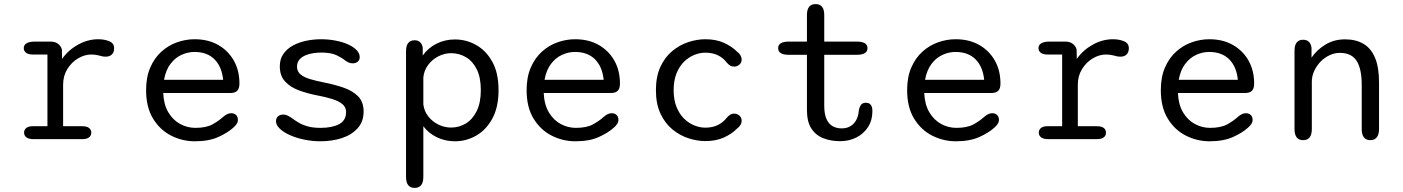

<svg xmlns="http://www.w3.org/2000/svg" viewBox="-20 -679 6849 937"><path d="M288 -63H381Q404.5 -63 415 -54.2Q425.5 -45.5 425.5 -31.5Q425.5 -17.5 414.8 -8.8Q404 0 381 0H143.5Q120 0 108.8 -8.8Q97.5 -17.5 97.5 -31.5Q97.5 -45.5 108 -54.2Q118.5 -63 139.5 -63H211.5V-413H139.5Q118.5 -413 107.2 -421.5Q96 -430 96 -444.5Q96 -459.5 109.8 -467.8Q123.5 -476 150 -476H228Q248 -476 262.2 -466Q276.5 -456 282 -438L283 -391.5Q313 -434.5 360.8 -461Q408.5 -487.5 459.5 -487.5Q489.5 -487.5 513.2 -477.8Q537 -468 537 -443.5Q537 -424 526 -413.2Q515 -402.5 496.5 -402.5Q486.5 -402.5 478.5 -404.2Q470.5 -406 462 -408.5Q453.5 -410.5 444.2 -411.8Q435 -413 425.5 -413Q392.5 -413 360.8 -394Q329 -375 308.5 -341.8Q288 -308.5 288 -266Z M930.5 10.5Q870 10.5 815.5 -17Q761 -44.5 727 -100Q693 -155.5 693 -239Q693 -302.5 713.2 -349.2Q733.5 -396 767.5 -426.8Q801.5 -457.5 843.8 -472.5Q886 -487.5 930 -487.5Q995.5 -487.5 1044.5 -459.8Q1093.5 -432 1121 -383.5Q1148.5 -335 1148.5 -271.5Q1148.5 -247 1137.8 -236Q1127 -225 1102.5 -225H776.5Q779 -168.5 801.5 -130.8Q824 -93 859 -74Q894 -55 933.5 -55Q986.5 -55 1017.8 -72.5Q1049 -90 1069 -108.5Q1078 -116.5 1087.8 -121.5Q1097.5 -126.5 1108.5 -126.5Q1123 -126.5 1132 -117.8Q1141 -109 1141 -94.5Q1141 -83.5 1134.8 -74Q1128.5 -64.5 1118 -55.5Q1091 -31 1045 -10.2Q999 10.5 930.5 10.5ZM780.5 -289.5H1069Q1062.5 -354 1026.5 -389.8Q990.5 -425.5 929 -425.5Q896.5 -425.5 865.5 -411.2Q834.5 -397 811.8 -367Q789 -337 780.5 -289.5Z M1544 10.5Q1503 10.5 1464 2.2Q1425 -6 1394 -20Q1363 -34 1345 -51.5Q1327 -69 1327 -87Q1327 -102.5 1336.8 -111.2Q1346.5 -120 1362.5 -120Q1372 -120 1381.2 -116Q1390.5 -112 1402.5 -104Q1418.5 -92 1437.2 -80.8Q1456 -69.5 1482 -62.2Q1508 -55 1544.5 -55Q1600.5 -55 1634.8 -73Q1669 -91 1669 -132Q1669 -156 1650.8 -171Q1632.5 -186 1601.2 -195.8Q1570 -205.5 1530.5 -213Q1480.5 -222.5 1438.2 -238.2Q1396 -254 1370.8 -281.8Q1345.5 -309.5 1345.5 -355.5Q1345.5 -391 1363 -416Q1380.5 -441 1409.5 -456.8Q1438.5 -472.5 1474.2 -480Q1510 -487.5 1546.5 -487.5Q1583 -487.5 1617 -481Q1651 -474.5 1677.5 -462.8Q1704 -451 1719.8 -435Q1735.5 -419 1735.5 -400.5Q1735.5 -386 1725.8 -378Q1716 -370 1701.5 -370Q1691 -370 1683 -373.2Q1675 -376.5 1665 -383.5Q1651 -395.5 1623.5 -409Q1596 -422.5 1547.5 -422.5Q1529.5 -422.5 1509 -419.5Q1488.5 -416.5 1470.2 -408.8Q1452 -401 1440.8 -387.5Q1429.5 -374 1429.5 -353.5Q1429.5 -330 1446.8 -315.8Q1464 -301.5 1493.8 -292.8Q1523.5 -284 1561.5 -276.5Q1612.5 -266.5 1656.8 -251.2Q1701 -236 1727.8 -208.8Q1754.5 -181.5 1754.5 -135Q1754.5 -85.5 1725.5 -53.2Q1696.5 -21 1648.8 -5.2Q1601 10.5 1544 10.5Z M1961.5 -428.5Q1961.5 -482.5 2003.5 -482.5Q2019.5 -482.5 2029.8 -473.5Q2040 -464.5 2043 -446.5V-408Q2068 -444 2109.2 -465.2Q2150.5 -486.5 2200 -486.5Q2255.5 -486.5 2304 -459.2Q2352.5 -432 2382.8 -377.2Q2413 -322.5 2413 -239Q2413 -156 2382.8 -100.5Q2352.5 -45 2304 -17.2Q2255.5 10.5 2200 10.5Q2152.5 10.5 2111.8 -9.2Q2071 -29 2046 -63V184Q2046 238 2003.5 238Q1961.5 238 1961.5 184ZM2046 -169.5Q2050 -136.5 2070.2 -110.8Q2090.5 -85 2120 -70.8Q2149.5 -56.5 2181.5 -56.5Q2220.5 -56.5 2253.5 -76.5Q2286.5 -96.5 2306.5 -137.2Q2326.5 -178 2326.5 -239Q2326.5 -301.5 2306.5 -341.2Q2286.5 -381 2253.5 -400.2Q2220.5 -419.5 2181.5 -419.5Q2149.5 -419.5 2119.5 -404.2Q2089.5 -389 2069.5 -362.2Q2049.5 -335.5 2046 -301.5Z M2787.5 10.5Q2727 10.5 2672.5 -17Q2618 -44.5 2584 -100Q2550 -155.5 2550 -239Q2550 -302.5 2570.2 -349.2Q2590.5 -396 2624.5 -426.8Q2658.5 -457.5 2700.8 -472.5Q2743 -487.5 2787 -487.5Q2852.5 -487.5 2901.5 -459.8Q2950.5 -432 2978 -383.5Q3005.5 -335 3005.5 -271.5Q3005.5 -247 2994.8 -236Q2984 -225 2959.5 -225H2633.5Q2636 -168.5 2658.5 -130.8Q2681 -93 2716 -74Q2751 -55 2790.5 -55Q2843.5 -55 2874.8 -72.5Q2906 -90 2926 -108.5Q2935 -116.5 2944.8 -121.5Q2954.5 -126.5 2965.5 -126.5Q2980 -126.5 2989 -117.8Q2998 -109 2998 -94.5Q2998 -83.5 2991.8 -74Q2985.5 -64.5 2975 -55.5Q2948 -31 2902 -10.2Q2856 10.5 2787.5 10.5ZM2637.5 -289.5H2926Q2919.5 -354 2883.5 -389.8Q2847.5 -425.5 2786 -425.5Q2753.5 -425.5 2722.5 -411.2Q2691.5 -397 2668.8 -367Q2646 -337 2637.5 -289.5Z M3422 9.5Q3382 9.5 3339.8 -4.2Q3297.5 -18 3261.5 -47.5Q3225.5 -77 3203.2 -124.5Q3181 -172 3181 -239Q3181 -306 3203.2 -353.5Q3225.5 -401 3261.5 -430.5Q3297.5 -460 3339.8 -473.8Q3382 -487.5 3422 -487.5Q3474.5 -487.5 3513 -470Q3551.5 -452.5 3577 -427Q3588.5 -418.5 3594 -408.2Q3599.5 -398 3599.5 -389Q3599.5 -373 3588.2 -363.5Q3577 -354 3563 -354Q3551.5 -354 3542.8 -359.2Q3534 -364.5 3526 -374.5Q3509.5 -396.5 3483.5 -409.2Q3457.5 -422 3422 -422Q3395.5 -422 3368.2 -411Q3341 -400 3318.2 -377.8Q3295.5 -355.5 3281.5 -320.8Q3267.5 -286 3267.5 -239Q3267.5 -192 3281.5 -157.2Q3295.5 -122.5 3318.2 -100.2Q3341 -78 3368.2 -67Q3395.5 -56 3422 -56Q3457.5 -56 3483.5 -69Q3509.5 -82 3526 -103.5Q3534 -113 3542.8 -118.8Q3551.5 -124.5 3563 -124.5Q3577 -124.5 3588.2 -115Q3599.5 -105.5 3599.5 -89.5Q3599.5 -80 3594 -70Q3588.5 -60 3577 -51.5Q3551.5 -25.5 3513 -8Q3474.5 9.5 3422 9.5Z M3830 -411.5Q3777.5 -411.5 3777.5 -444Q3777.5 -476 3830 -476H3918V-605.5Q3918 -659 3960.5 -659Q4002.5 -659 4002.5 -605.5V-476H4160.5Q4213.5 -476 4213.5 -444Q4213.5 -411.5 4160.5 -411.5H4002.5V-163.5Q4002.5 -122.5 4013.5 -98Q4024.5 -73.5 4043.8 -63Q4063 -52.5 4087.5 -52.5Q4125 -52.5 4147 -76.8Q4169 -101 4172 -145Q4175 -158 4182.2 -167.8Q4189.5 -177.5 4206 -177.5Q4221.5 -177.5 4229.5 -167.5Q4237.5 -157.5 4237.5 -137Q4237.5 -92 4216.2 -59Q4195 -26 4159.2 -8Q4123.5 10 4080 10Q4036 10 3999 -4Q3962 -18 3940 -51.2Q3918 -84.5 3918 -142.5V-411.5Z M4644.5 10.5Q4584 10.5 4529.5 -17Q4475 -44.5 4441 -100Q4407 -155.5 4407 -239Q4407 -302.5 4427.2 -349.2Q4447.5 -396 4481.5 -426.8Q4515.5 -457.5 4557.8 -472.5Q4600 -487.5 4644 -487.5Q4709.5 -487.5 4758.5 -459.8Q4807.5 -432 4835 -383.5Q4862.5 -335 4862.5 -271.5Q4862.5 -247 4851.8 -236Q4841 -225 4816.5 -225H4490.5Q4493 -168.5 4515.5 -130.8Q4538 -93 4573 -74Q4608 -55 4647.5 -55Q4700.5 -55 4731.8 -72.5Q4763 -90 4783 -108.5Q4792 -116.5 4801.8 -121.5Q4811.5 -126.5 4822.5 -126.5Q4837 -126.5 4846 -117.8Q4855 -109 4855 -94.5Q4855 -83.5 4848.8 -74Q4842.5 -64.5 4832 -55.5Q4805 -31 4759 -10.2Q4713 10.5 4644.5 10.5ZM4494.5 -289.5H4783Q4776.5 -354 4740.5 -389.8Q4704.5 -425.5 4643 -425.5Q4610.5 -425.5 4579.5 -411.2Q4548.5 -397 4525.8 -367Q4503 -337 4494.5 -289.5Z M5240 -63H5333Q5356.5 -63 5367 -54.2Q5377.5 -45.5 5377.5 -31.5Q5377.5 -17.5 5366.8 -8.8Q5356 0 5333 0H5095.5Q5072 0 5060.8 -8.8Q5049.5 -17.5 5049.5 -31.5Q5049.5 -45.5 5060 -54.2Q5070.5 -63 5091.5 -63H5163.5V-413H5091.5Q5070.5 -413 5059.2 -421.5Q5048 -430 5048 -444.5Q5048 -459.5 5061.8 -467.8Q5075.5 -476 5102 -476H5180Q5200 -476 5214.2 -466Q5228.5 -456 5234 -438L5235 -391.5Q5265 -434.5 5312.8 -461Q5360.5 -487.5 5411.5 -487.5Q5441.5 -487.5 5465.2 -477.8Q5489 -468 5489 -443.5Q5489 -424 5478 -413.2Q5467 -402.5 5448.5 -402.5Q5438.5 -402.5 5430.5 -404.2Q5422.5 -406 5414 -408.5Q5405.5 -410.5 5396.2 -411.8Q5387 -413 5377.5 -413Q5344.5 -413 5312.8 -394Q5281 -375 5260.5 -341.8Q5240 -308.5 5240 -266Z M5882.5 10.5Q5822 10.5 5767.5 -17Q5713 -44.5 5679 -100Q5645 -155.5 5645 -239Q5645 -302.5 5665.2 -349.2Q5685.5 -396 5719.5 -426.8Q5753.5 -457.5 5795.8 -472.5Q5838 -487.5 5882 -487.5Q5947.5 -487.5 5996.5 -459.8Q6045.5 -432 6073 -383.5Q6100.5 -335 6100.5 -271.5Q6100.5 -247 6089.8 -236Q6079 -225 6054.5 -225H5728.5Q5731 -168.5 5753.5 -130.8Q5776 -93 5811 -74Q5846 -55 5885.5 -55Q5938.5 -55 5969.8 -72.5Q6001 -90 6021 -108.5Q6030 -116.5 6039.8 -121.5Q6049.5 -126.5 6060.5 -126.5Q6075 -126.5 6084 -117.8Q6093 -109 6093 -94.5Q6093 -83.5 6086.8 -74Q6080.5 -64.5 6070 -55.5Q6043 -31 5997 -10.2Q5951 10.5 5882.5 10.5ZM5732.5 -289.5H6021Q6014.5 -354 5978.5 -389.8Q5942.5 -425.5 5881 -425.5Q5848.5 -425.5 5817.5 -411.2Q5786.5 -397 5763.8 -367Q5741 -337 5732.5 -289.5Z M6668 5Q6625.5 5 6625.5 -49.5V-264Q6625.5 -343.5 6600.5 -382.2Q6575.5 -421 6519 -421Q6492.5 -421 6467.8 -409.2Q6443 -397.5 6424 -377.5Q6405 -357.5 6393.5 -332.5Q6382 -307.5 6382 -281.5V-49.5Q6382 5 6339.5 5Q6297.5 5 6297.5 -49.5V-431Q6297.5 -485 6339.5 -485Q6375.5 -485 6380.5 -445V-397.5Q6406 -435.5 6448.2 -461.2Q6490.5 -487 6544 -487Q6596.5 -487 6633.8 -465.2Q6671 -443.5 6690.5 -397Q6710 -350.5 6710 -276.5V-49.5Q6710 -23 6699.2 -9Q6688.5 5 6668 5Z"/></svg>

Font: Sono Monospace
Style: Regular
Weight: 400
Designer: Tyler Finck
Foundry: Tyler Finck
Version: Version 2.112